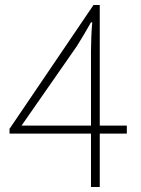

<svg xmlns="http://www.w3.org/2000/svg" viewBox="-20 -746 561 766"><path d="M66 -245 286 -561C306 -593 326 -626 343 -657H348C345 -626 343 -574 343 -544V-245ZM486 -245H378V-726H353L18 -232V-213H343V0H378V-213H486Z"/></svg>

Font: Noto Sans CJK JP Thin
Style: Regular
Weight: 250
Designer: Ryoko NISHIZUKA (kana & ideographs); Paul D. Hunt (Latin, Greek & Cyrillic); Wenlong ZHANG (bopomofo); Sandoll Communica
Foundry: Adobe Systems Incorporated
Version: Version 1.004;PS 1.004;hotconv 1.0.82;makeotf.lib2.5.63406